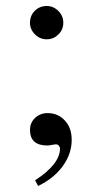

<svg xmlns="http://www.w3.org/2000/svg" viewBox="-20 -479 318 640"><path d="M136 -348Q113 -348 96.5 -364.5Q80 -381 80 -403Q80 -427 96 -443Q112 -459 136 -459Q158 -459 174.5 -442.5Q191 -426 191 -403Q191 -380 174.5 -364Q158 -348 136 -348ZM107 141 97 122Q180 68 180 16Q180 11 176 6.5Q172 2 166 2Q163 2 153 4Q143 6 138 6Q80 6 80 -46Q80 -70 97 -86Q114 -102 139 -102Q173 -102 196 -77.5Q219 -53 219 -13Q219 34 189 75Q159 116 107 141Z"/></svg>

Font: STIX
Style: Regular
Weight: 400
Designer: MicroPress Inc., with final additions and corrections provided by Coen Hoffman, Elsevier (retired)
Version: Version 1.1.1